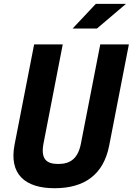

<svg xmlns="http://www.w3.org/2000/svg" viewBox="-20 -959 684 990"><path d="M280 -113.5C216.5 -113.5 189.5 -142 204.5 -220L303.5 -730H156L55 -212.5C26 -61.5 108.5 11.5 261 11.5C414 11.5 513.5 -57 543 -208.5L644.5 -730H497L397.5 -220C382.5 -142 343.5 -113.5 280 -113.5ZM354.5 -812 474 -939H629.5L480 -812Z"/></svg>

Font: Monaspace Neon
Style: Bold Italic
Weight: 700
Italic angle: -11°
Designer: Riley Cran & the Lettermatic Team
Foundry: Lettermatic
Version: Version 1.200 (Monaspace Neon)